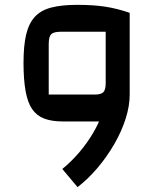

<svg xmlns="http://www.w3.org/2000/svg" viewBox="-20 -501 648 792"><path d="M239 0Q193 0 162 -12Q131 -24 112.5 -51Q94 -78 85.5 -125.5Q77 -173 77 -242Q77 -313 88 -359Q99 -405 124 -432Q149 -459 192 -470Q235 -481 298 -481Q365 -481 414 -473.5Q463 -466 515 -448V-111L465 0ZM372 -111Q397 -111 406.5 -121Q416 -131 416 -158V-370H230Q202 -370 191.5 -360Q181 -350 181 -319V-111ZM300 271 237 196Q274 166 306.5 128Q339 90 363.5 48.5Q388 7 402 -34Q416 -75 416 -111H515Q515 -64 498.5 -12Q482 40 452.5 91.5Q423 143 384.5 189Q346 235 300 271Z"/></svg>

Font: Changa Medium
Style: Regular
Weight: 500
Designer: Eduardo Rodriguez Tunni
Foundry: Eduardo Rodriguez Tunni
Version: Version 3.003